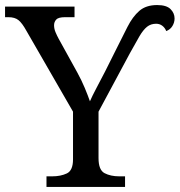

<svg xmlns="http://www.w3.org/2000/svg" viewBox="-25 -740 711 760"><path d="M159 0V-42H182Q215 -42 239.5 -53.5Q264 -65 264 -109V-298L79 -619Q63 -648 48.5 -660Q34 -672 8 -672H-5V-714H270V-672H233Q206 -672 197.5 -662.5Q189 -653 189 -640Q189 -626 195 -612Q201 -598 207 -587L281 -453Q298 -422 310.5 -392Q323 -362 331 -339Q340 -360 357.5 -393Q375 -426 391 -457L432 -539Q459 -593 479.5 -633.5Q500 -674 526.5 -697Q553 -720 597 -720Q634 -720 650 -704Q666 -688 666 -667Q666 -651 657.5 -637Q649 -623 633 -617Q628 -630 617.5 -638Q607 -646 593 -646Q572 -646 557 -634Q542 -622 527 -596.5Q512 -571 489 -529L365 -298V-114Q365 -67 389 -54.5Q413 -42 447 -42H470V0Z"/></svg>

Font: NotoSerif-Regular
Style: Regular
Weight: 400
Designer: Monotype Design Team
Foundry: Monotype Imaging Inc.
Version: Version 2.007; ttfautohint (v1.8) -l 8 -r 50 -G 200 -x 14 -D